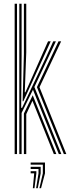

<svg xmlns="http://www.w3.org/2000/svg" viewBox="-20 -820 376 1022"><path d="M82.8 0V-800H95V-523.2L92.8 -245.8H97.5L227.5 -520.8L263.5 -600H277.5L163 -357L306.5 0H293L155.5 -342.5L95 -218.8V0ZM58 0V-800H70.5V0ZM100.5 -280.8 107.2 -532.2V-800H119.8V-541.2L111.8 -328.8H115.2L208.2 -538.2L235.8 -600H249.8L218.2 -530.5L104.2 -280.8ZM319.8 0 176.5 -356.2 291.5 -600H305.5L190.2 -355.8L333 0ZM107.2 0V-215.8L154.2 -313L279.8 0H266.5L152.8 -283.5L119.8 -212.5V0ZM189.8 181.8 208 102.8V56.5H143.2V45H219.5V102.8L198.5 181.8ZM172.2 181.8 185 102.8V79.5H143.2V68H196.5V102.8L181 181.8ZM154.8 181.8 162 102.8H143.2V91.2H173.5V102.8L163.5 181.8Z"/></svg>

Font: Big Shoulders Inline Text Light
Style: Regular
Weight: 300
Designer: Patric King
Foundry: XO Type Co
Version: Version 1.000